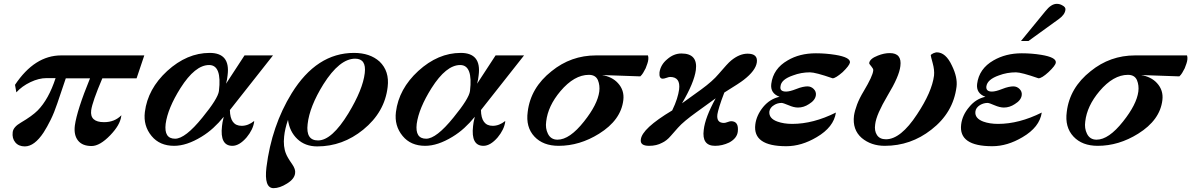

<svg xmlns="http://www.w3.org/2000/svg" viewBox="-20 -742 6192 998"><path d="M730 -454 690 -335H512Q486 -274 471.5 -232.5Q457 -191 454 -169Q446 -107 521 -107Q576 -107 611 -143L610 -137Q604 -92 553 -39Q499 17 456 17Q408 17 385.5 -11.5Q363 -40 369 -89Q380 -169 448 -335H322L278 -205Q262 -157 243.5 -119.5Q225 -82 207 -54Q159 19 109 19Q77 19 59.5 -2Q42 -23 46 -55Q49 -82 89 -105Q147 -139 176 -168Q233 -226 269 -336H222Q182 -336 138 -315Q94 -294 65 -262L58 -301Q160 -454 298 -454Z M1399 -454 1175 -170Q1176 -88 1236 -88Q1270 -88 1301 -113V-108Q1295 -68 1262 -28Q1224 16 1188 16Q1122 16 1134 -87Q1135 -103 1143 -135Q1117 -103 1088.5 -77Q1060 -51 1027 -31Q950 16 885 16Q810 16 768 -35Q724 -88 733 -160Q748 -280 849 -373Q952 -467 1070 -467Q1178 -467 1163 -351Q1162 -340 1160 -329Q1158 -318 1155 -307L1251 -454ZM1118 -269Q1134 -404 1067 -404Q994 -404 918 -284Q852 -179 841 -98Q832 -21 890 -21Q943 -21 1032 -131Q1113 -230 1118 -269Z M1995 -290Q1980 -159 1868 -68Q1761 19 1629 19Q1566 19 1525.5 -19.5Q1485 -58 1477 -119Q1469 -96 1464 -74.5Q1459 -53 1457 -33Q1451 20 1467 58Q1470 66 1477.5 79Q1485 92 1499 112Q1517 138 1514 158Q1511 188 1472 212Q1434 236 1402 236Q1352 236 1365 127Q1392 -88 1496 -257Q1626 -467 1820 -467Q1903 -467 1953 -422Q2005 -372 1995 -290ZM1876 -362Q1885 -437 1826 -437Q1745 -437 1661 -304Q1589 -188 1579 -97Q1569 -12 1633 -12Q1705 -12 1791 -153Q1866 -277 1876 -362Z M2704 -454 2480 -170Q2481 -88 2541 -88Q2575 -88 2606 -113V-108Q2600 -68 2567 -28Q2529 16 2493 16Q2427 16 2439 -87Q2440 -103 2448 -135Q2422 -103 2393.5 -77Q2365 -51 2332 -31Q2255 16 2190 16Q2115 16 2073 -35Q2029 -88 2038 -160Q2053 -280 2154 -373Q2257 -467 2375 -467Q2483 -467 2468 -351Q2467 -340 2465 -329Q2463 -318 2460 -307L2556 -454ZM2423 -269Q2439 -404 2372 -404Q2299 -404 2223 -284Q2157 -179 2146 -98Q2137 -21 2195 -21Q2248 -21 2337 -131Q2418 -230 2423 -269Z M3350 -434Q3349 -423 3345 -411.5Q3341 -400 3336 -387Q3329 -373 3322.5 -362.5Q3316 -352 3308 -345L3109 -352Q3162 -343 3192 -310Q3226 -273 3220 -222Q3208 -118 3094 -47Q2993 16 2884 16Q2803 16 2758 -32Q2712 -81 2723 -161Q2738 -286 2847 -372Q2948 -454 3078 -454H3348Q3351 -445 3350 -434ZM3095 -266Q3099 -298 3088 -325Q3076 -353 3041 -353Q2965 -353 2893 -268Q2828 -191 2819 -110Q2814 -75 2828 -47Q2843 -16 2878 -16Q2941 -16 3016 -111Q3086 -199 3095 -266Z M3914 -418Q3908 -375 3846 -327Q3836 -319 3811.5 -303Q3787 -287 3745 -261Q3728 -217 3719.5 -189Q3711 -161 3709 -148Q3703 -103 3743 -103Q3750 -103 3762 -107.5Q3774 -112 3780 -112Q3821 -112 3815 -58Q3811 -23 3770 -1Q3734 16 3697 16Q3627 16 3638 -67Q3645 -131 3700 -231L3599 -158Q3567 -135 3543 -115Q3519 -95 3504 -78L3467 -36Q3456 -23 3444.5 -14Q3433 -5 3422 0Q3393 16 3354 16Q3306 16 3311 -17Q3317 -74 3474 -168Q3490 -201 3498.5 -228Q3507 -255 3510 -277Q3518 -342 3463 -342Q3457 -342 3444.5 -337.5Q3432 -333 3425 -333Q3405 -333 3408 -366Q3414 -406 3448 -434Q3482 -464 3522 -464Q3608 -464 3597 -378Q3588 -312 3525 -205L3625 -277Q3685 -321 3715 -357Q3739 -385 3755 -402.5Q3771 -420 3781 -428Q3824 -463 3866 -463Q3920 -463 3914 -418Z M4398 -417Q4395 -401 4360 -367Q4323 -335 4308 -335Q4219 -366 4190 -366Q4144 -366 4102 -350Q4040 -329 4037 -293Q4032 -266 4066 -266Q4085 -266 4118 -279Q4138 -287 4152.5 -290Q4167 -293 4177 -293Q4196 -293 4209.5 -279.5Q4223 -266 4221 -248Q4218 -221 4185 -201Q4158 -183 4128 -183Q4106 -183 4079 -195Q4050 -207 4043 -207Q4021 -207 4004 -196Q3982 -183 3979 -162Q3976 -126 4021 -110Q4054 -98 4098 -98Q4207 -98 4325 -157Q4314 -81 4225 -29Q4146 18 4067 18Q3892 18 3906 -95Q3912 -143 3947 -186Q3982 -228 4032 -239Q3983 -257 3989 -306Q3999 -385 4074 -428Q4136 -465 4221 -465Q4247 -465 4272 -463Q4297 -461 4322 -457Q4401 -444 4398 -417Z M4952 -291Q4935 -156 4821 -68Q4714 16 4579 16Q4508 16 4459 -25Q4410 -68 4419 -141Q4423 -167 4435 -199Q4447 -231 4470 -269Q4516 -346 4519 -375Q4520 -381 4516.5 -386.5Q4513 -392 4509 -397Q4505 -402 4501.5 -406.5Q4498 -411 4498 -414Q4501 -437 4543 -453Q4575 -466 4605 -466Q4669 -466 4660 -398Q4654 -345 4594 -246Q4565 -197 4548.5 -159.5Q4532 -122 4529 -95Q4524 -62 4538.5 -40Q4553 -18 4585 -18Q4662 -18 4747 -148Q4824 -264 4835 -349Q4838 -378 4828 -414Q4818 -450 4818 -455Q4818 -458 4831 -465Q4844 -470 4849 -470Q4896 -470 4928 -401Q4958 -340 4952 -291Z M5518 -691Q5515 -666 5485 -644L5326 -529H5287L5414 -684Q5444 -722 5473 -722Q5489 -722 5502 -714Q5520 -705 5518 -691ZM5468 -417Q5467 -402 5430 -367Q5395 -335 5378 -335Q5289 -366 5261 -366Q5214 -366 5172 -350Q5112 -329 5107 -293Q5104 -266 5136 -266Q5155 -266 5188 -279Q5208 -287 5222.5 -290Q5237 -293 5247 -293Q5266 -293 5279.5 -279.5Q5293 -266 5291 -248Q5288 -221 5255 -201Q5228 -183 5198 -183Q5177 -183 5149 -195Q5122 -207 5113 -207Q5093 -207 5074 -196Q5052 -182 5050 -162Q5046 -127 5091 -110Q5124 -98 5168 -98Q5277 -98 5395 -157Q5384 -81 5295 -29Q5216 18 5138 18Q4962 18 4976 -95Q4982 -144 5018 -186Q5052 -228 5102 -239Q5053 -257 5059 -306Q5069 -385 5144 -428Q5208 -465 5291 -465Q5317 -465 5342.5 -463Q5368 -461 5392 -457Q5471 -444 5468 -417Z M6152 -434Q6151 -423 6147 -411.5Q6143 -400 6138 -387Q6131 -373 6124.5 -362.5Q6118 -352 6110 -345L5911 -352Q5964 -343 5994 -310Q6028 -273 6022 -222Q6010 -118 5896 -47Q5795 16 5686 16Q5605 16 5560 -32Q5514 -81 5525 -161Q5540 -286 5649 -372Q5750 -454 5880 -454H6150Q6153 -445 6152 -434ZM5897 -266Q5901 -298 5890 -325Q5878 -353 5843 -353Q5767 -353 5695 -268Q5630 -191 5621 -110Q5616 -75 5630 -47Q5645 -16 5680 -16Q5743 -16 5818 -111Q5888 -199 5897 -266Z"/></svg>

Font: DG Didot
Style: Bold Italic
Weight: 700
Designer: David Gatwood, Takis Katsoulidis, and George D. Matthiopoulos
Foundry: David Gatwood
Version: Version 1.0